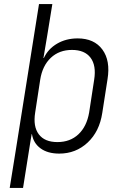

<svg xmlns="http://www.w3.org/2000/svg" viewBox="-20 -750 640 950"><path d="M28 180 57 0 173 -730H239L214 -576L195 -463H197Q218 -508 262.5 -534Q307 -560 364 -560Q446 -560 486.5 -505Q527 -450 512 -358L486 -191Q472 -99 413.5 -44.5Q355 10 273 10Q216 10 180.5 -16Q145 -42 138 -87H137L132 -59L94 180ZM264 -47Q327 -47 368 -85.5Q409 -124 421 -193L446 -356Q457 -426 428 -464.5Q399 -503 336 -503Q273 -503 231.5 -464Q190 -425 179 -356L154 -193Q143 -124 172 -85.5Q201 -47 264 -47Z"/></svg>

Font: NKDuy Mono ExtraLight
Style: Italic
Weight: 200
Italic angle: -9°
Monospace: yes
Designer: NKDuy
Foundry: NKDuy
Version: Version 2.251; ttfautohint (v1.8.4.7-5d5b)